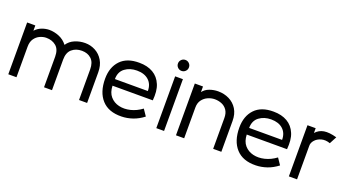

<svg xmlns="http://www.w3.org/2000/svg" viewBox="-49 -1202 3171 1742"><g transform="rotate(20 1536.0 -331.5)"><path d="M811 0H733V-295Q733 -363 697.5 -396Q662 -429 606 -429Q548 -429 510 -396Q472 -363 472 -295V0H395V-295Q395 -365 357 -397Q319 -429 262 -429Q232 -429 201 -415Q170 -401 149.5 -371.5Q129 -342 129 -295V0H50V-500H129V-449Q154 -477 189 -491Q224 -505 262 -506Q311 -506 358.5 -486.5Q406 -467 438 -425Q465 -466 512 -485.5Q559 -505 610 -505Q663 -505 709 -480.5Q755 -456 783 -409Q811 -362 811 -295Z M1363 -226H974Q976 -161 1009 -123Q1042 -85 1093 -73Q1144 -61 1202 -75Q1260 -89 1312 -128L1354 -66Q1305 -28 1252 -10Q1199 8 1146 9Q1021 12 955 -60.5Q889 -133 889 -263Q889 -374 951.5 -440Q1014 -506 1133 -505Q1211 -505 1266 -473Q1321 -441 1347 -378Q1360 -347 1363.5 -309Q1367 -271 1363 -226ZM1137 -431Q1069 -431 1021.5 -395.5Q974 -360 974 -290H1292Q1292 -356 1250.5 -393.5Q1209 -431 1137 -431Z M1516 -566Q1494 -566 1478.5 -581.5Q1463 -597 1463 -619Q1463 -641 1478.5 -656.5Q1494 -672 1516 -672Q1538 -672 1553.5 -656.5Q1569 -641 1569 -619Q1569 -597 1553.5 -581.5Q1538 -566 1516 -566ZM1554 0H1479V-500H1554Z M2107 0H2028V-297Q2028 -345 2007.5 -374Q1987 -403 1955.5 -415.5Q1924 -428 1890 -428Q1857 -428 1824.5 -414Q1792 -400 1770 -371Q1748 -342 1748 -297V0H1669V-500H1748V-446Q1771 -477 1811 -491.5Q1851 -506 1894 -506Q1952 -506 2000.5 -482Q2049 -458 2078 -411.5Q2107 -365 2107 -297Z M2659 -226H2270Q2272 -161 2305 -123Q2338 -85 2389 -73Q2440 -61 2498 -75Q2556 -89 2608 -128L2650 -66Q2601 -28 2548 -10Q2495 8 2442 9Q2317 12 2251 -60.5Q2185 -133 2185 -263Q2185 -374 2247.5 -440Q2310 -506 2429 -505Q2507 -505 2562 -473Q2617 -441 2643 -378Q2656 -347 2659.5 -309Q2663 -271 2659 -226ZM2433 -431Q2365 -431 2317.5 -395.5Q2270 -360 2270 -290H2588Q2588 -356 2546.5 -393.5Q2505 -431 2433 -431Z M2759 0V-494H2838V-448Q2871 -485 2919.5 -493Q2968 -501 3042 -480L3005 -410Q2960 -426 2921.5 -415.5Q2883 -405 2860 -379Q2837 -353 2838 -323V0Z"/></g></svg>

Font: Kulim Park
Style: Regular
Weight: 400
Designer: Noponies / Dale Sattler
Foundry: Noponies
Version: Version 1.000; ttfautohint (v1.8.3)